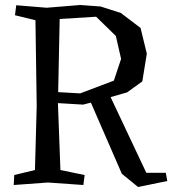

<svg xmlns="http://www.w3.org/2000/svg" viewBox="-20 -731 692 769"><path d="M212 -318 222 -50 319 -30 314 10 172 0 35 10 37 -30 120 -50 127 -306 122 -650 40 -670 45 -710 167 -700 301 -711 383 -705 464 -679 543 -619 568 -516 550 -405 489 -361 423 -342 566 -39H644L650 -6L533 18L468 -35L344 -320L313 -312ZM219 -655 213 -362 301 -357 436 -408 465 -495 444 -587 365 -664Z"/></svg>

Font: Alike Angular
Style: Regular
Weight: 400
Version: Version 1.210